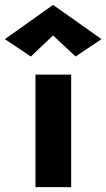

<svg xmlns="http://www.w3.org/2000/svg" viewBox="-80 -765 435 785"><path d="M137 -620 46 -534 -60 -605 137 -745 335 -605 229 -534ZM65 -460H211V0H65Z"/></svg>

Font: Jost*
Style: Bold
Weight: 700
Version: Version 3.7